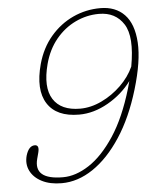

<svg xmlns="http://www.w3.org/2000/svg" viewBox="-52 -753 649 806"><g transform="rotate(-5 272.5 -350.0)"><path d="M176 9Q126.5 9 92.5 -8.5Q58.5 -26 44 -55.2Q29.5 -84.5 39 -119.5Q51 -159.5 76.5 -159.5Q97 -159.5 88.5 -127L82 -102.5Q58.5 -15.5 183.5 -15.5Q237 -15.5 293.5 -52.2Q350 -89 400.8 -165.8Q451.5 -242.5 487 -362.5Q491.5 -378.5 495.5 -393.5Q456.5 -340.5 396 -306Q335.5 -271.5 274 -271.5Q178.5 -271.5 140.5 -331.2Q102.5 -391 131.5 -497.5Q150 -564 190.2 -611.2Q230.5 -658.5 285 -683.8Q339.5 -709 400.5 -709Q464.5 -709 502.2 -669.8Q540 -630.5 544.8 -552Q549.5 -473.5 514 -355.5Q479.5 -240.5 426 -159Q372.5 -77.5 308.2 -34.2Q244 9 176 9ZM160 -495Q134.5 -398.5 167 -347.2Q199.5 -296 280 -296Q325.5 -296 371 -317.8Q416.5 -339.5 453.2 -375.2Q490 -411 509 -453.5Q531.5 -577.5 497 -631.5Q462.5 -685.5 393 -685.5Q341 -685.5 293.8 -663Q246.5 -640.5 211.2 -597.8Q176 -555 160 -495Z"/></g></svg>

Font: Fraunces144ptSuperSoftThinItalic
Style: Italic
Weight: 100
Italic angle: -16°
Version: Version 1.000;[0bf87f6ff]